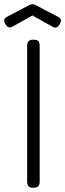

<svg xmlns="http://www.w3.org/2000/svg" viewBox="-53 -874 308 905"><path d="M104 11Q93 11 86.5 8Q80 5 77.5 -2Q75 -9 75 -20V-657Q75 -668 78 -674.5Q81 -681 87.5 -684Q94 -687 105 -687Q116 -687 122.5 -684Q129 -681 131.5 -674.5Q134 -668 134 -656V-19Q134 -8 131 -1.5Q128 5 121.5 8Q115 11 104 11ZM100 -854Q104 -854 106.5 -853.5Q109 -853 113 -851L212 -799Q229 -792 233 -783.5Q237 -775 229 -761Q221 -747 213 -744.5Q205 -742 195 -748L100 -801L5 -748Q-4 -743 -12.5 -745.5Q-21 -748 -29 -763Q-36 -777 -31.5 -784.5Q-27 -792 -12 -799L87 -851Q91 -853 93.5 -853.5Q96 -854 100 -854Z"/></svg>

Font: Fredoka Light
Style: Regular
Weight: 300
Designer: Ben Nathan
Foundry: Milena B. Brandão, Ben Nathan
Version: Version 2.001